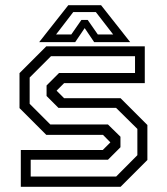

<svg xmlns="http://www.w3.org/2000/svg" viewBox="-20 -718 642 738"><path d="M60 0V-141.5H375L405.5 -172V-169.5L376 -199.5H158L55 -302.5V-437L158 -540H536.5V-398.5H226.5L196 -368V-371L226.5 -340.5H443.5L546.5 -237.5V-103L443.5 0ZM98 -39.5H426.5L508 -121.5V-222.5L426 -303.5H204.5L159 -349V-389.5L207 -437.5H499V-502H176L94 -420V-319L173.5 -239.5H395L443 -192.5V-152L395 -104H98ZM242.5 -698H368.5L480.5 -556H342L305.5 -610L269 -556H130.5ZM261.5 -671.5 195.5 -585.5H254L293 -641.5H317L356 -585.5H415L348.5 -671.5Z"/></svg>

Font: Tourney Thin
Style: Regular
Weight: 400
Version: Version 1.015